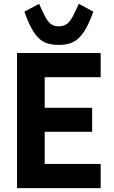

<svg xmlns="http://www.w3.org/2000/svg" viewBox="-20 -972 589 992"><path d="M68 0V-698H500V-573H211V-415H456V-291H211V-125H500V0ZM284 -740Q251 -740 226 -747.5Q201 -755 180.5 -774.5Q160 -794 142 -827.5Q124 -861 106 -912L182 -952L202 -909Q212 -886 221.5 -872Q231 -858 240.5 -850Q250 -842 260.5 -839Q271 -836 284 -836Q310 -836 328.5 -850.5Q347 -865 367 -909L387 -952L462 -912Q444 -861 425.5 -827.5Q407 -794 386 -774.5Q365 -755 340 -747.5Q315 -740 284 -740Z"/></svg>

Font: IBM Plex Sans Cond
Style: Bold
Weight: 700
Width: 3
Designer: Mike Abbink, Paul van der Laan, Pieter van Rosmalen
Foundry: Bold Monday
Version: Version 1.3